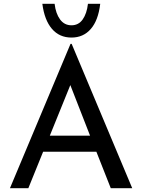

<svg xmlns="http://www.w3.org/2000/svg" viewBox="-20 -982 741 1002"><path d="M483 -190H205L128 0H32L348 -753H354L670 0H558ZM450 -274 347 -538 240 -274ZM201 -962H265Q271 -911 293.5 -880.5Q316 -850 353 -850Q390 -850 411.5 -880.5Q433 -911 439 -962H503Q493 -876 454 -831Q415 -786 353 -786Q290 -786 251 -831.5Q212 -877 201 -962Z"/></svg>

Font: Josefin Sans
Style: Regular
Weight: 400
Designer: Santiago Orozco
Foundry: Typemade
Version: Version 2.000